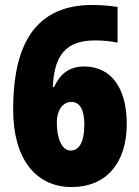

<svg xmlns="http://www.w3.org/2000/svg" viewBox="-20 -744 562 774"><path d="M33 -302C33 -101 126 10 269 10C409 10 491 -88 491 -244C491 -391 427 -476 319 -476C259 -476 222 -446 198 -393H193C198 -521 246 -581 362 -581C397 -581 427 -578 454 -572V-716C422 -721 384 -724 352 -724C89 -724 33 -514 33 -302ZM265 -137C228 -137 209 -189 209 -251C209 -296 231 -333 267 -333C303 -333 320 -301 320 -241C320 -169 297 -137 265 -137Z"/></svg>

Font: Noto Sans Condensed Black
Style: Regular
Weight: 900
Width: 3
Designer: Monotype Design Team
Foundry: Monotype Imaging Inc.
Version: Version 2.013